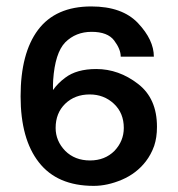

<svg xmlns="http://www.w3.org/2000/svg" viewBox="-20 -573 561 605"><path d="M263.7 -67.4C231.8 -67.4 205.7 -77.5 185.5 -97.7C165.4 -118.5 155.3 -142.6 155.3 -169.9C155.3 -201.2 165.4 -226.6 185.5 -246.1C205.7 -265.6 231.4 -275.4 262.7 -275.4C292.6 -275.4 318 -265.6 338.9 -246.1C359.7 -226.6 370.1 -201.2 370.1 -169.9C370.1 -142.6 360.4 -118.5 340.8 -97.7C320.6 -77.5 294.9 -67.4 263.7 -67.4ZM147 -289.3C146.8 -300.3 146.9 -310.6 147.5 -320.3C151.4 -377.6 164.1 -417.3 185.5 -439.5C207.7 -461.6 235.4 -472.7 268.6 -472.7C302.4 -472.7 326.2 -463.5 339.8 -445.3C353.5 -427.1 360.4 -410.2 360.4 -394.5H464.8C464.8 -429.7 448.2 -464.8 415 -500C381.8 -535.2 332.7 -552.7 267.6 -552.7C192.7 -552.7 136.7 -528 99.6 -478.5C63.2 -429.7 44.9 -360 44.9 -269.5C44.9 -179.7 64.1 -110.4 102.5 -61.5C141 -12 198.6 12.7 275.4 12.7C304 12.7 333.7 6.2 364.3 -6.8C394.9 -19.9 419.9 -39.1 439.5 -64.5C450.5 -78.8 459.3 -95.1 465.8 -113.3C471.7 -130.9 474.6 -150.7 474.6 -172.9V-173.8C474.6 -233.1 454.8 -278 415 -308.6C374.7 -339.8 330.7 -355.5 283.2 -355.5C242.2 -355.5 209.6 -346.4 185.5 -328.1C170.2 -316.8 157.4 -303.9 147 -289.3Z"/></svg>

Font: Helmet
Style: Regular
Weight: 400
Designer: Carl Enlund
Version: 1.0